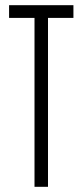

<svg xmlns="http://www.w3.org/2000/svg" viewBox="-20 -720 318 740"><path d="M15 -700V-651H113V0H165V-651H263V-700Z"/></svg>

Font: Modon Arabic
Style: Regular
Weight: 400
Designer: Ahmedzaza
Foundry: Ahmedzaza
Version: Version 2.010